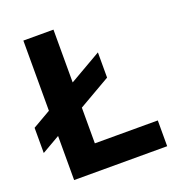

<svg xmlns="http://www.w3.org/2000/svg" viewBox="-133 -834 865 941"><g transform="rotate(-20 299.5 -364.0)"><path d="M93.4 -727.5H250.4V-134.4H578.7V0H93.4ZM-1.1 -307 416.9 -548.2V-416.7L-1.1 -175.5Z"/></g></svg>

Font: Intratopia Thin
Style: Regular
Weight: 100
Designer: Rasmus Andersson
Foundry: rsms
Version: Version 3.000;Glyphs 3.2.3 (3260)